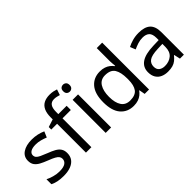

<svg xmlns="http://www.w3.org/2000/svg" viewBox="28 -1478 2201 2201"><g transform="rotate(-45 1128.5 -377.5)"><path d="M434 -148Q434 -96 408 -61Q382 -26 334 -8Q286 10 220 10Q164 10 123.5 1Q83 -8 52 -24V-104Q84 -88 129.5 -74.5Q175 -61 222 -61Q289 -61 319 -82.5Q349 -104 349 -140Q349 -160 338 -176Q327 -192 298.5 -208Q270 -224 217 -244Q165 -264 128 -284Q91 -304 71 -332Q51 -360 51 -404Q51 -472 106.5 -509Q162 -546 252 -546Q301 -546 343.5 -536.5Q386 -527 423 -510L393 -440Q359 -454 322 -464Q285 -474 246 -474Q192 -474 163.5 -456.5Q135 -439 135 -409Q135 -387 148 -371.5Q161 -356 191.5 -341.5Q222 -327 273 -307Q324 -288 360 -268Q396 -248 415 -219.5Q434 -191 434 -148Z M811 -468H676V0H588V-468H494V-509L588 -539V-570Q588 -639 608.5 -682Q629 -725 668 -745Q707 -765 762 -765Q794 -765 820.5 -759.5Q847 -754 866 -747L843 -678Q827 -683 806 -688Q785 -693 763 -693Q719 -693 697.5 -663.5Q676 -634 676 -571V-536H811Z M996 -536V0H908V-536ZM953 -737Q973 -737 988.5 -723.5Q1004 -710 1004 -681Q1004 -653 988.5 -639Q973 -625 953 -625Q931 -625 916 -639Q901 -653 901 -681Q901 -710 916 -723.5Q931 -737 953 -737Z M1356 10Q1256 10 1196 -59.5Q1136 -129 1136 -267Q1136 -405 1196.5 -475.5Q1257 -546 1357 -546Q1399 -546 1430 -535.5Q1461 -525 1484 -507Q1507 -489 1523 -467H1529Q1528 -480 1525.5 -505.5Q1523 -531 1523 -546V-760H1611V0H1540L1527 -72H1523Q1507 -49 1484 -30.5Q1461 -12 1429.5 -1Q1398 10 1356 10ZM1370 -63Q1455 -63 1489.5 -109.5Q1524 -156 1524 -250V-266Q1524 -366 1491 -419.5Q1458 -473 1369 -473Q1298 -473 1262.5 -416.5Q1227 -360 1227 -265Q1227 -169 1262.5 -116Q1298 -63 1370 -63Z M1984 -545Q2082 -545 2129 -502Q2176 -459 2176 -365V0H2112L2095 -76H2091Q2068 -47 2043.5 -27.5Q2019 -8 1987.5 1Q1956 10 1911 10Q1863 10 1824.5 -7Q1786 -24 1764 -59.5Q1742 -95 1742 -149Q1742 -229 1805 -272.5Q1868 -316 1999 -320L2090 -323V-355Q2090 -422 2061 -448Q2032 -474 1979 -474Q1937 -474 1899 -461.5Q1861 -449 1828 -433L1801 -499Q1836 -518 1884 -531.5Q1932 -545 1984 -545ZM2010 -259Q1910 -255 1871.5 -227Q1833 -199 1833 -148Q1833 -103 1860.5 -82Q1888 -61 1931 -61Q1999 -61 2044 -98.5Q2089 -136 2089 -214V-262Z"/></g></svg>

Font: ing115
Style: Regular
Weight: 400
Designer: Monotype Design Team
Foundry: Monotype Imaging Inc.
Version: Version 2.013